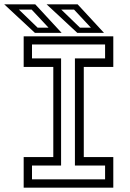

<svg xmlns="http://www.w3.org/2000/svg" viewBox="-52 -868 602 888"><path d="M57.5 0V-141.5H194.5V-558.5H57.5V-700H472V-558.5H335.5V-141.5H472V0ZM96 -38.5H434V-102.5H294.5V-598H434V-662.5H96V-598H230.5V-102.5H96ZM429 -716H305.5L163.5 -848H307ZM368.5 -740 290.5 -823.5H231.5L318 -740ZM233 -716H109.5L-32.5 -848H111ZM172.5 -740 94.5 -823.5H35.5L122 -740Z"/></svg>

Font: Tourney Thin
Style: Regular
Weight: 400
Version: Version 1.015